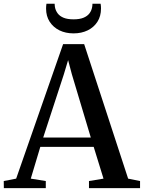

<svg xmlns="http://www.w3.org/2000/svg" viewBox="-38 -978 748 998"><path d="M46 -49.5 290 -748.5H399.5L628 -49.5L690 -37V0H424.5V-37L500 -49.5L449 -214.5H171.5L122 -49.5L200 -37V0H-18L-18.5 -37ZM434 -263 335.5 -592 316 -665.5 293.5 -590.5 186.5 -263ZM344.5 -804.5Q303 -804.5 271 -820.2Q239 -836 220.2 -865Q201.5 -894 201.5 -933.5Q201.5 -940.5 202 -946.5Q202.5 -952.5 203.5 -958.5H246Q246 -955 246.5 -950.5Q247 -946 247.5 -941.5Q251 -923 261.8 -908.5Q272.5 -894 292.5 -885.8Q312.5 -877.5 344.5 -877.5Q376 -877.5 396 -885.8Q416 -894 427 -908.5Q438 -923 441 -941.5Q442 -946 442.2 -950.5Q442.5 -955 442.5 -958.5H485Q486 -952.5 486.5 -946.5Q487 -940.5 487 -934Q487 -894 468.5 -865Q450 -836 417.8 -820.2Q385.5 -804.5 344.5 -804.5Z"/></svg>

Font: Merriweather 72pt Medium
Style: Regular
Weight: 500
Version: Version 2.100